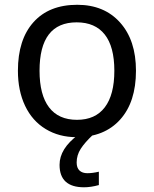

<svg xmlns="http://www.w3.org/2000/svg" viewBox="-20 -566 645 806"><path d="M550.8 -269Q550.8 -137.7 484.4 -64Q418 9.8 300.8 9.8Q228 9.8 171.9 -24.2Q115.7 -58.1 85.4 -121.6Q55.2 -185.1 55.2 -269Q55.2 -399.9 120.6 -472.9Q186 -545.9 304.2 -545.9Q417.5 -545.9 484.1 -471.4Q550.8 -397 550.8 -269ZM146 -269Q146 -168 185.8 -115.5Q225.6 -63 303.2 -63Q379.9 -63 419.9 -115.5Q460 -168 460 -269Q460 -370.1 419.7 -421.1Q379.4 -472.2 301.8 -472.2Q146 -472.2 146 -269ZM301.8 116.2Q301.8 138.7 313.7 149.9Q325.7 161.1 346.7 161.1Q368.2 161.1 395 154.8V210.9Q361.3 220.2 333 220.2Q230 220.2 230 126Q230 58.1 308.1 0H370.1Q335.9 32.2 318.8 58.8Q301.8 85.4 301.8 116.2Z"/></svg>

Font: NotoPenekeko
Style: Regular
Weight: 400
Designer: Monotype Design team
Foundry: Monotype Imaging Inc.
Version: Version 1.04